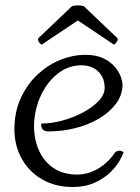

<svg xmlns="http://www.w3.org/2000/svg" viewBox="-20 -706 534 732"><path d="M258 -41Q298 -38 329.5 -51Q361 -64 383 -84Q405 -104 415 -120Q420 -129 431.5 -131Q443 -133 451 -125Q448 -115 436 -93.5Q424 -72 400.5 -49Q377 -26 341 -9.5Q305 7 256 7Q192 7 141 -22Q90 -51 61.5 -103.5Q33 -156 35 -223Q37 -287 62 -338Q87 -389 126 -424.5Q165 -460 212 -478.5Q259 -497 304 -497Q347 -497 374.5 -483.5Q402 -470 418 -451Q434 -432 440.5 -413.5Q447 -395 447 -383Q447 -344 422.5 -311Q398 -278 357.5 -254Q317 -230 267 -217.5Q217 -205 165 -205Q147 -205 141 -215.5Q135 -226 138 -235Q175 -235 216.5 -246Q258 -257 295 -276.5Q332 -296 355.5 -320.5Q379 -345 379 -371Q379 -409 355.5 -432.5Q332 -456 294 -457Q243 -458 202.5 -427Q162 -396 137.5 -345.5Q113 -295 110 -236Q108 -185 124.5 -142Q141 -99 175 -72Q209 -45 258 -41ZM277 -628 139 -536Q133 -538 127.5 -547Q122 -556 128 -562L253 -681Q256 -684 266.5 -685Q277 -686 287.5 -685Q298 -684 301 -681L426 -562Q432 -557 426 -547.5Q420 -538 414 -536Z"/></svg>

Font: Diphylleia
Style: Regular
Weight: 400
Designer: Minha Hyung
Foundry: JAMO
Version: Version 1.000; ttfautohint (v1.8.4.7-5d5b);gftools[0.9.28]